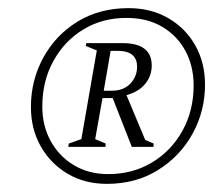

<svg xmlns="http://www.w3.org/2000/svg" viewBox="-20 -690 540 472"><path d="M243 -238Q188 -238 146 -263Q104 -288 80 -330.5Q56 -373 56 -427Q56 -492 86 -547.5Q116 -603 170 -636.5Q224 -670 296 -670Q351 -670 393.5 -645.5Q436 -621 460 -578.5Q484 -536 484 -482Q484 -417 453.5 -361.5Q423 -306 368.5 -272Q314 -238 243 -238ZM246 -262Q306 -262 353.5 -290.5Q401 -319 428.5 -368.5Q456 -418 456 -480Q456 -527 436 -564.5Q416 -602 379 -624Q342 -646 291 -646Q232 -646 185.5 -618Q139 -590 111.5 -540.5Q84 -491 84 -428Q84 -381 104.5 -343.5Q125 -306 161.5 -284Q198 -262 246 -262ZM148 -329 149 -337 180 -348 218 -566 191 -577 192 -584H281Q353 -584 353 -529Q353 -504 337.5 -484.5Q322 -465 291 -456L337 -346L358 -337L357 -329H304L257 -449H232L214 -348L240 -337L239 -329ZM269 -565H252L235 -467H255Q284 -467 300.5 -484.5Q317 -502 317 -526Q317 -565 269 -565Z"/></svg>

Font: Spectral SC Light
Style: Italic
Weight: 300
Italic angle: -10°
Designer: Jean-Baptiste Levee
Foundry: Production Type
Version: Version 2.001